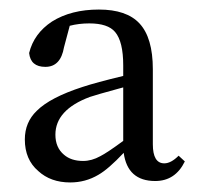

<svg xmlns="http://www.w3.org/2000/svg" viewBox="-20 -837 416 402"><path d="M127 -455Q86 -455 60 -479Q32 -503 32 -545Q32 -581 57 -605Q85 -633 153 -655Q180 -664 238 -678V-700Q238 -750 221 -770Q206 -788 167 -788Q145 -788 126 -783L114 -738Q107 -697 75 -697Q44 -697 41 -726Q51 -767 89 -792Q129 -817 187 -817Q245 -817 272 -788Q300 -758 300 -692V-535Q300 -495 324 -495Q338 -495 354 -511L367 -499Q347 -458 305 -458Q247 -458 239 -517Q207 -483 186 -471Q159 -455 127 -455ZM154 -500Q172 -500 190 -510Q204 -517 238 -542V-654Q234 -653 227 -651Q183 -639 168 -634Q96 -607 96 -555Q96 -528 114 -513Q129 -500 154 -500Z"/></svg>

Font: GenRyuMin TW R
Style: Regular
Weight: 400
Version: Version 1.501;PS 1;hotconv 16.6.51;makeotf.lib2.5.65220